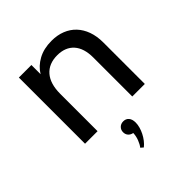

<svg xmlns="http://www.w3.org/2000/svg" viewBox="-192 -607 955 955"><g transform="rotate(-45 285.0 -130.0)"><path d="M78.6 0V-465.5H166.8V-400.9Q188.2 -436.4 228 -458.2Q267.7 -480 322.7 -480Q363.2 -480 395.7 -467Q428.2 -454.1 451.1 -429.8Q474.1 -405.5 486.6 -370.7Q499.1 -335.9 499.1 -291.8V0H410.9V-274.1Q410.9 -339.5 379.8 -374.3Q348.6 -409.1 291.8 -409.1Q232.3 -409.1 199.5 -371.4Q166.8 -333.6 166.8 -263.2V0ZM258.6 208.2Q269.1 195 277 174.5Q285 154.1 285.9 131.8Q271.4 129.5 262 119.3Q252.7 109.1 252.7 93.6Q252.7 77.3 263.6 66.4Q274.5 55.5 291.8 55.5Q310 55.5 320.7 68Q331.4 80.5 331.4 103.6Q331.4 118.6 326.8 134.8Q322.3 150.9 314.5 166.4Q306.8 181.8 295.9 195.9Q285 210 272.3 220Z"/></g></svg>

Font: Spartan Med
Style: Regular
Weight: 500
Designer: Matt Bailey, Mirko Velimirovic
Foundry: Matt Bailey
Version: Version 1.005